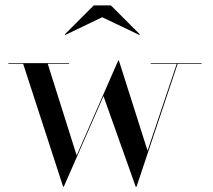

<svg xmlns="http://www.w3.org/2000/svg" viewBox="-20 -700 808 730"><path d="M746.5 -460V-457.5H655.5L499 10H496L373.5 -334.5L222.5 10H220L68 -457.5H12V-460H242.5V-457.5H161.5L271.5 -109L429.5 -470H432L541 -127L652 -457.5H553V-460ZM228 -567 226.5 -569.5 336.5 -679.5H401.5L511.5 -569.5L510 -567L368.5 -634.5Z"/></svg>

Font: Bodoni Moda 72pt
Style: Regular
Weight: 400
Designer: Owen Earl
Foundry: indestructible type
Version: Version 2.005